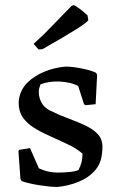

<svg xmlns="http://www.w3.org/2000/svg" viewBox="-20 -729 463 761"><path d="M208 12Q180 12 138 5.5Q96 -1 66 -11L61 -20L53 -130L56 -135L99 -142L134 -62Q151 -54 167 -50Q183 -46 205 -45Q230 -45 253 -47Q276 -49 291 -55Q299 -70 303 -85.5Q307 -101 307 -120Q282 -142 245.5 -158.5Q209 -175 173 -192Q141 -206 114 -223Q87 -240 70.5 -263.5Q54 -287 54 -321Q54 -341 62.5 -362.5Q71 -384 89 -402Q117 -429 156 -445Q195 -461 239 -465Q266 -465 302 -458Q338 -451 360 -441L365 -433L359 -316L319 -312L313 -316L290 -388Q273 -397 253.5 -401Q234 -405 214 -406Q173 -407 141 -395Q137 -386 135 -377Q133 -368 134 -359Q135 -340 145 -321.5Q155 -303 178 -291Q214 -273 251 -259.5Q288 -246 318.5 -231.5Q349 -217 367.5 -197.5Q386 -178 386 -147Q386 -122 380.5 -99Q375 -76 358 -55Q332 -25 291.5 -8.5Q251 8 208 12ZM133 -533 113 -555 157 -596 263 -705 272 -709Q277 -708 294 -695.5Q311 -683 327 -668L330 -649Q326 -641 283 -613.5Q240 -586 148 -534Z"/></svg>

Font: Labrada Medium
Style: Regular
Weight: 500
Designer: Mercedes Jáuregui
Foundry: Omnibus-Type Team
Version: Version 1.000; ttfautohint (v1.8.4.7-5d5b)